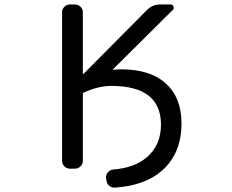

<svg xmlns="http://www.w3.org/2000/svg" viewBox="-20 -775 1040 859"><path d="M522.5 -464.8Q652.3 -464.8 722.2 -401.4Q792 -337.9 792 -222.7Q792 -89.8 706.1 -12.7Q628.9 55.7 493.2 64.5Q492.2 64.5 491.2 64.5Q478.5 64.5 467.8 55.7Q457 45.9 456.1 31.2L454.1 19.5Q454.1 10.7 458 2.9Q461.9 -4.9 469.2 -10.3Q476.6 -15.6 485.4 -16.6Q580.1 -23.4 635.7 -70.3Q700.2 -125 700.2 -216.8Q700.2 -390.6 478.5 -390.6Q418 -390.6 354.5 -360.4Q350.6 -358.4 350.6 -353.5V-54.7Q350.6 -41 340.3 -30.8Q330.1 -20.5 315.4 -20.5H292Q278.3 -20.5 268.1 -30.8Q257.8 -41 257.8 -54.7V-720.7Q257.8 -734.4 268.1 -744.6Q278.3 -754.9 292 -754.9H315.4Q330.1 -754.9 340.3 -744.6Q350.6 -734.4 350.6 -720.7V-445.3Q350.6 -444.3 351.6 -443.8Q352.5 -443.4 353.5 -444.3L637.7 -730.5Q662.1 -754.9 696.3 -754.9H743.2Q752 -754.9 755.9 -746.1Q759.8 -737.3 752.9 -730.5L485.4 -464.8Q484.4 -463.9 484.9 -462.9Q485.4 -461.9 486.3 -462.9Q503.9 -464.8 522.5 -464.8Z"/></svg>

Font: Rounded-L Mgen+ 2m regular
Style: Regular
Weight: 400
Designer: [Source Han Sans]
Ryoko NISHIZUKA  (kana & ideographs); Paul D. Hunt (Latin, Greek & Cyrillic); Wenlong ZHANG  (bopomofo
Version: Version 1.059.20150602